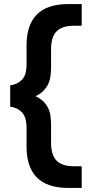

<svg xmlns="http://www.w3.org/2000/svg" viewBox="-20 -720 440 940"><path d="M380 -594H343Q284 -594 257 -566.5Q230 -539 230 -478V-393Q230 -370 227.5 -349.5Q225 -329 217 -311Q209 -293 194 -277Q179 -261 154 -249Q179 -237 194 -221.5Q209 -206 217 -188Q225 -170 227.5 -149.5Q230 -129 230 -107V-22Q230 39 257 66.5Q284 94 343 94H380V200H313Q110 200 110 -3V-93Q110 -147 87.5 -170Q65 -193 30 -198V-302Q65 -307 87.5 -329.5Q110 -352 110 -406V-497Q110 -700 313 -700H380Z"/></svg>

Font: PT Root UI Web Bold
Style: Regular
Weight: 700
Designer: Vitaly Kuzmin
Foundry: ParaType Ltd.
Version: Version 1.000W